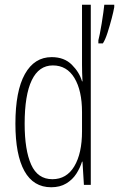

<svg xmlns="http://www.w3.org/2000/svg" viewBox="-20 -780 502 810"><path d="M196 10Q121 10 83 -58.5Q45 -127 45 -258Q45 -396 85 -467.5Q125 -539 198 -539Q251 -539 283 -507Q315 -475 326 -437H328Q327 -456 326.5 -473Q326 -490 326 -506V-760H363V0H334L328 -98H326Q318 -72 302 -47Q286 -22 259.5 -6Q233 10 196 10ZM201 -24Q261 -24 293.5 -78.5Q326 -133 326 -226V-307Q326 -398 294 -451Q262 -504 203 -504Q144 -504 114 -441.5Q84 -379 84 -258Q84 -147 111.5 -85.5Q139 -24 201 -24ZM462 -750Q459 -732 451 -701.5Q443 -671 433.5 -641.5Q424 -612 414 -597H395V-610Q397 -617 401 -636.5Q405 -656 409 -681Q413 -706 416 -727.5Q419 -749 420 -760H462Z"/></svg>

Font: Noto Sans Myanmar UI ExtraCondensed ExtraLight
Style: Regular
Weight: 200
Width: 2
Designer: Monotype Design Team
Foundry: Monotype Imaging Inc.
Version: Version 2.103; ttfautohint (v1.8.4.7-5d5b)